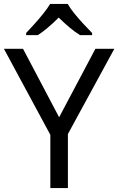

<svg xmlns="http://www.w3.org/2000/svg" viewBox="-20 -964 606 984"><path d="M283 -363 469 -714H566L328 -277V0H238V-273L0 -714H98ZM327 -944Q339 -922 361.5 -894.5Q384 -867 408.5 -840.5Q433 -814 452 -795V-784H390Q364 -800 336 -823.5Q308 -847 281 -874Q254 -847 227 -824Q200 -801 174 -784H114V-795Q133 -815 156.5 -841Q180 -867 202 -894.5Q224 -922 237 -944Z"/></svg>

Font: Noto Sans Old Italic
Style: Regular
Weight: 400
Designer: Monotype Design Team
Foundry: Monotype Imaging Inc.
Version: Version 2.003; ttfautohint (v1.8.4.7-5d5b)